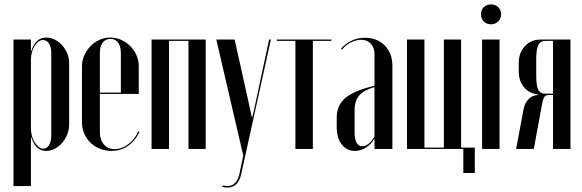

<svg xmlns="http://www.w3.org/2000/svg" viewBox="-20 -674 2635 869"><path d="M41 -495H120V-444H122Q141 -504 189 -504Q210 -504 228.5 -494.5Q247 -485 261.5 -469Q276 -453 284.5 -432Q293 -411 293 -388V-112Q293 -88 284.5 -66Q276 -44 261.5 -27.5Q247 -11 228.5 -1Q210 9 189 9Q141 9 122 -52H120V168H41ZM120 -93Q120 -75 124.5 -58.5Q129 -42 137 -29.5Q145 -17 155 -9Q165 -1 175 -1Q192 -1 202 -17Q212 -33 212 -60V-435Q212 -461 201.5 -477Q191 -493 174 -493Q164 -493 154 -485.5Q144 -478 136.5 -466Q129 -454 124.5 -438Q120 -422 120 -404Z M351 -374Q351 -400 361.5 -423.5Q372 -447 389.5 -465Q407 -483 430 -493.5Q453 -504 479 -504Q505 -504 528.5 -493.5Q552 -483 569.5 -465.5Q587 -448 597.5 -424.5Q608 -401 608 -375V-249H432V-75Q432 -41 450.5 -20Q469 1 499 1Q531 1 561 -21.5Q591 -44 605 -79L611 -77Q592 -36 559 -13.5Q526 9 484 9Q456 9 431.5 -1Q407 -11 389 -28.5Q371 -46 361 -70Q351 -94 351 -121ZM527 -255V-435Q527 -464 514.5 -481Q502 -498 480 -498Q457 -498 444.5 -481Q432 -464 432 -435V-255Z M911 -495V0H833V-489H745V0H666V-495Z M1042 -495 1120 -144H1122L1129 -173L1198 -495H1206L1071 117Q1065 144 1049.5 159.5Q1034 175 1009 175Q998 175 986 172L988 165Q1019 173 1037.5 159.5Q1056 146 1063 116L1081 30L959 -495Z M1480 -489H1396V0H1317V-489H1233V-495H1480Z M1504 -142Q1504 -198 1543.5 -231Q1583 -264 1675 -286V-428Q1675 -458 1658.5 -476Q1642 -494 1615 -494Q1592 -494 1567 -481.5Q1542 -469 1528 -449L1523 -453Q1540 -474 1568.5 -488.5Q1597 -503 1632 -503Q1687 -503 1721.5 -468Q1756 -433 1756 -376V0H1675V-44H1673Q1659 -20 1635.5 -5.5Q1612 9 1586 9Q1549 9 1526.5 -20.5Q1504 -50 1504 -99ZM1620 -12Q1634 -12 1649 -24Q1664 -36 1675 -57V-280Q1627 -266 1606 -242Q1585 -218 1585 -176V-72Q1585 -44 1594 -28Q1603 -12 1620 -12Z M1822 -495H1901V-6H1989V-495H2067V-6H2129V109H2077V0H1822Z M2157 -610Q2157 -629 2169.5 -641.5Q2182 -654 2202 -654Q2222 -654 2235 -641.5Q2248 -629 2248 -610Q2248 -590 2235 -577Q2222 -564 2202 -564Q2182 -564 2169.5 -577Q2157 -590 2157 -610ZM2241 -495V0H2162V-495Z M2562 0H2483V-244H2463Q2449 -244 2443 -234Q2437 -224 2432 -195L2396 0H2316L2350 -181Q2355 -208 2373 -226Q2391 -244 2417 -244V-246Q2375 -251 2351.5 -279.5Q2328 -308 2328 -349V-390Q2328 -435 2355.5 -465Q2383 -495 2427 -495H2562ZM2407 -331Q2407 -286 2416 -268Q2425 -250 2448 -250H2483V-489H2449Q2426 -489 2416.5 -470Q2407 -451 2407 -406Z"/></svg>

Font: Moniqa SemBd Narrow Display
Style: Regular
Weight: 600
Width: 4
Designer: Rajesh Rajput
Foundry: Rajesh Rajput
Version: Version 1.000